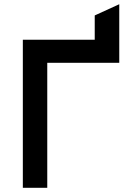

<svg xmlns="http://www.w3.org/2000/svg" viewBox="-20 -888 626 908"><path d="M88 0V-700H428V-815L544 -868V-591H203.5V0Z"/></svg>

Font: Overpass SemiBold
Style: Regular
Weight: 600
Designer: Delve Withrington, Dave Bailey, Thomas Jockin
Foundry: Delve Fonts LLC
Version: Version 4.000